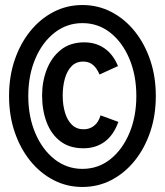

<svg xmlns="http://www.w3.org/2000/svg" viewBox="-20 -732 656 764"><path d="M308 12Q246 12 193 -15.5Q140 -43 100.2 -92.2Q60.5 -141.5 38.2 -207.2Q16 -273 16 -350Q16 -427 38.2 -492.8Q60.5 -558.5 100.2 -607.8Q140 -657 193 -684.5Q246 -712 308 -712Q370 -712 423 -684.5Q476 -657 515.8 -607.8Q555.5 -558.5 577.8 -492.8Q600 -427 600 -350Q600 -273 577.8 -207.2Q555.5 -141.5 515.8 -92.2Q476 -43 423 -15.5Q370 12 308 12ZM308 -60Q370.5 -60 418.8 -98.2Q467 -136.5 494.8 -202.2Q522.5 -268 522.5 -350Q522.5 -432.5 494.8 -498.2Q467 -564 418.8 -602Q370.5 -640 308 -640Q246 -640 197.2 -602Q148.5 -564 120.5 -498.2Q92.5 -432.5 92.5 -350Q92.5 -268 120.5 -202.2Q148.5 -136.5 197.2 -98.2Q246 -60 308 -60ZM312 -142Q256.5 -142 220 -170Q183.5 -198 165.5 -245.8Q147.5 -293.5 147.5 -352Q147.5 -407.5 166.2 -455.8Q185 -504 222.2 -533.8Q259.5 -563.5 315.5 -563.5Q361.5 -563.5 396 -539.5Q430.5 -515.5 449.5 -469L376 -435.5Q366 -460 350.2 -473.5Q334.5 -487 311.5 -487Q282.5 -487 264.5 -468.2Q246.5 -449.5 238 -418.8Q229.5 -388 229.5 -352Q229.5 -314 238.8 -283.5Q248 -253 266.5 -235.2Q285 -217.5 313 -217.5Q336 -217.5 354 -231.2Q372 -245 380 -273L451 -247Q432.5 -195 397 -168.5Q361.5 -142 312 -142Z"/></svg>

Font: Overpass Mono SemiBold
Style: Regular
Weight: 600
Monospace: yes
Designer: Delve Withrington, Dave Bailey
Foundry: Delve Fonts LLC
Version: Version 4.000